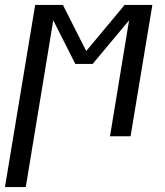

<svg xmlns="http://www.w3.org/2000/svg" viewBox="-47 -550 667 775"><path d="M-27 205 95 -530H207L301 -344L456 -530H568L480 0H397L474 -468L327 -292H257L168 -468L57 205Z"/></svg>

Font: Iosevka Curly Extended
Style: Italic
Weight: 400
Width: 7
Italic angle: -9°
Monospace: yes
Designer: Belleve Invis
Foundry: Belleve Invis
Version: Version 11.1.0; ttfautohint (v1.8.3)